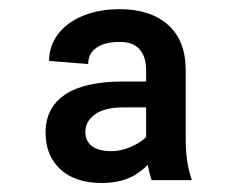

<svg xmlns="http://www.w3.org/2000/svg" viewBox="-20 -742 524 424"><path d="M244.7 -649.4Q211.4 -649.4 193.1 -636.7Q174.8 -624 174.8 -600.6L88.4 -607.4Q88.4 -640 107.9 -666.2Q127.4 -692.4 162.9 -707Q198.4 -721.7 244.8 -721.7Q312.2 -721.7 351.2 -687Q390.1 -652.3 390.1 -586.9V-433.6Q390.1 -382 403.8 -344.2H314.9Q302.7 -381.1 302.7 -420.9V-586.9Q302.7 -616.7 288.3 -633.1Q274 -649.4 244.7 -649.4ZM324.7 -504.9H252.2Q211.4 -504.9 189.9 -489.5Q168.5 -474.1 168.5 -451.2Q168.5 -430.7 182.9 -419.4Q197.2 -408.2 227.1 -408.2Q246.6 -408.2 267.9 -417.2Q289.3 -426.2 303.3 -439.6Q317.4 -453.1 317.4 -464.8L326.2 -406.6Q312.5 -378.4 282.2 -358.2Q251.9 -337.9 204.6 -337.9Q146 -337.9 113.3 -368.2Q80.6 -398.4 80.6 -449.2Q80.6 -503.9 123.5 -533Q166.5 -562 251.8 -562H324.7Z"/></svg>

Font: Inter RS Variable
Style: Regular
Weight: 400
Designer: Rasmus Andersson (customised by Maria Ramos and Noel Pretorius)
Foundry: rsms
Version: Version 3.001;Glyphs 3.2.3 (3260)